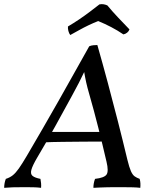

<svg xmlns="http://www.w3.org/2000/svg" viewBox="-47 -898 754 921"><path d="M-27 3Q-27 -8 -25 -19Q-23 -30 -19 -40Q0 -46 14 -57Q28 -68 43.5 -90Q59 -112 82 -151Q120 -216 158 -281.5Q196 -347 233 -412.5Q270 -478 307 -544Q344 -610 381 -676Q390 -680 401 -681Q412 -682 420 -682Q446 -591 470.5 -499.5Q495 -408 518.5 -316Q542 -224 564 -132Q573 -95 581 -77Q589 -59 599 -52Q609 -45 623 -40Q626 -29 626.5 -18.5Q627 -8 626 3Q610 1 589.5 0.5Q569 0 549.5 0Q530 0 515 0Q502 0 488.5 0Q475 0 460.5 0.5Q446 1 431 1.5Q416 2 401 3Q401 -8 403 -19Q405 -30 409 -40Q453 -45 464 -60.5Q475 -76 464 -122Q445 -204 424.5 -285.5Q404 -367 381 -447Q372 -478 366.5 -502.5Q361 -527 355 -563H362Q345 -527 331.5 -501Q318 -475 299 -440Q259 -366 217.5 -291.5Q176 -217 132 -143Q109 -104 103.5 -83.5Q98 -63 109.5 -54Q121 -45 147 -40Q149 -30 150 -19Q151 -8 150 3Q134 1 119 0.5Q104 0 89 0Q74 0 58 0Q32 0 13.5 0.5Q-5 1 -27 3ZM161 -215 183 -265H446L449 -219Q404 -219 353.5 -218.5Q303 -218 253 -217.5Q203 -217 161 -215ZM290 -730Q284 -738 281 -749.5Q278 -761 279 -771Q306 -787 332 -804.5Q358 -822 382.5 -840.5Q407 -859 430 -877Q441 -879 450 -877.5Q459 -876 468 -872Q492 -843 519 -814.5Q546 -786 574 -757Q571 -748 563 -741.5Q555 -735 545 -733Q517 -752 486.5 -768Q456 -784 424 -797Q401 -788 378 -777Q355 -766 333.5 -754Q312 -742 290 -730Z"/></svg>

Font: Vollkorn
Style: Italic
Weight: 400
Italic angle: -11°
Designer: Friedrich Althausen
Foundry: Friedrich Althausen
Version: Version 5.001